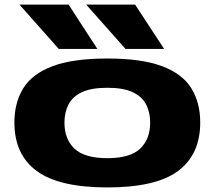

<svg xmlns="http://www.w3.org/2000/svg" viewBox="-20 -810 939 840"><path d="M43 -274Q43 -361 82 -424Q121 -487 210 -520.5Q299 -554 450 -554Q600 -554 689 -520.5Q778 -487 817 -424Q856 -361 856 -274Q856 -134 759 -62Q662 10 450 10Q238 10 140.5 -62Q43 -134 43 -274ZM262 -274Q262 -201 306 -159.5Q350 -118 450 -118Q549 -118 593 -159.5Q637 -201 637 -274Q637 -318 619.5 -352.5Q602 -387 561 -406.5Q520 -426 450 -426Q379 -426 338 -406.5Q297 -387 279.5 -352.5Q262 -318 262 -274ZM237 -596 65 -790H280L406 -596ZM529 -596 357 -790H571L698 -596Z"/></svg>

Font: Georama ExtraExtended
Style: Bold
Weight: 700
Width: 8
Designer: Jean-Baptiste Levee
Foundry: Production Type
Version: Version 1.000